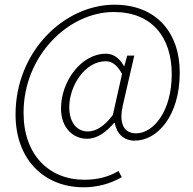

<svg xmlns="http://www.w3.org/2000/svg" viewBox="-20 -650 821 815"><path d="M335 145C389 145 445 132 497 102L483 76C440 101 394 113 338 113C188 113 80 7 80 -171C80 -414 271 -599 463 -599C625 -599 709 -492 709 -335C709 -176 630 -84 558 -84C500 -84 486 -134 501 -201L550 -414H520L508 -370H506C488 -402 462 -422 430 -422C324 -422 239 -304 239 -190C239 -104 293 -61 349 -61C394 -61 431 -90 464 -128H467C475 -84 504 -53 552 -53C647 -53 743 -157 743 -342C743 -512 643 -630 466 -630C253 -630 46 -432 46 -164C46 27 167 145 335 145ZM353 -92C310 -92 274 -125 274 -196C274 -282 338 -390 429 -390C452 -390 476 -378 498 -336L459 -162C424 -115 388 -92 353 -92Z"/></svg>

Font: Source Sans Pro Light
Style: Italic
Weight: 300
Italic angle: -11°
Designer: Paul D. Hunt
Foundry: Adobe Systems Incorporated
Version: Version 3.006;hotconv 1.0.111;makeotfexe 2.5.65597